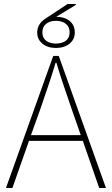

<svg xmlns="http://www.w3.org/2000/svg" viewBox="-20 -940 560 960"><path d="M182.1 -396 134.8 -264.2H383.8L337.9 -396Q284.2 -549.8 262.2 -626H257.8Q235.8 -549.8 182.1 -396ZM9.8 0 246.1 -660.2H273.9L509.8 0H476.1L394 -235.8H125L42 0ZM166 -777.8Q166 -819.3 206.1 -846.2L317.9 -919.9H357.9L359.9 -916L261.2 -856Q302.7 -856 328.4 -835Q354 -814 354 -777.8Q354 -743.2 327.9 -721.7Q301.8 -700.2 259.8 -700.2Q217.8 -700.2 191.9 -721.7Q166 -743.2 166 -777.8ZM328.1 -777.8Q328.1 -806.2 309.1 -821Q290 -835.9 259.8 -835.9Q230 -835.9 210.9 -821Q191.9 -806.2 191.9 -777.8Q191.9 -750.5 210.7 -736.3Q229.5 -722.2 259.8 -722.2Q290 -722.2 309.1 -736.3Q328.1 -750.5 328.1 -777.8Z"/></svg>

Font: Source Sans 3 ExtraLight
Style: Regular
Weight: 200
Designer: Paul D. Hunt
Foundry: Adobe
Version: Version 3.052;hotconv 1.1.0;makeotfexe 2.6.0